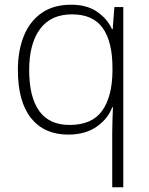

<svg xmlns="http://www.w3.org/2000/svg" viewBox="-20 -561 634 816"><path d="M457 2Q457 -20 458 -51.5Q459 -83 460 -105H457Q438 -55 390 -22Q342 11 270 11Q168 11 112 -59Q56 -129 56 -264Q56 -345 81 -407.5Q106 -470 156.5 -505.5Q207 -541 282 -541Q350 -541 393.5 -510.5Q437 -480 456 -437H459L466 -531H504V235H457ZM276 -30Q371 -30 414 -90Q457 -150 458 -259V-272Q458 -384 416.5 -442Q375 -500 286 -500Q196 -500 150 -437.5Q104 -375 104 -263Q104 -149 146.5 -89.5Q189 -30 276 -30Z"/></svg>

Font: Noto Kufi Arabic ExtraLight
Style: Regular
Weight: 200
Designer: Monotype Design Team, David Williams, Khaled Hosny
Foundry: Google LLC
Version: Version 2.109; ttfautohint (v1.8.4.7-5d5b)